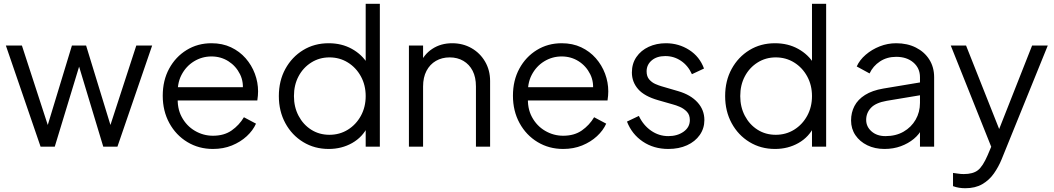

<svg xmlns="http://www.w3.org/2000/svg" viewBox="-20 -777 5581 1017"><path d="M195 0 11 -536H96L233 -115L361 -536H436L565 -115L702 -536H786L602 0H527L399 -424L270 0Z M842 -270Q842 -351 876 -413.5Q910 -476 968.5 -512Q1027 -548 1100 -548Q1158 -548 1203.5 -526.5Q1249 -505 1281 -468.5Q1313 -432 1330 -386.5Q1347 -341 1347 -293Q1347 -283 1346 -270.5Q1345 -258 1343 -245H890V-315H1300L1264 -285Q1273 -340 1251.5 -383.5Q1230 -427 1190 -452.5Q1150 -478 1100 -478Q1050 -478 1007.5 -452Q965 -426 941 -379.5Q917 -333 922 -269Q917 -205 942.5 -157.5Q968 -110 1012.5 -84Q1057 -58 1108 -58Q1167 -58 1207 -86Q1247 -114 1272 -156L1336 -122Q1320 -86 1287 -55.5Q1254 -25 1208.5 -6.5Q1163 12 1108 12Q1033 12 972.5 -24.5Q912 -61 877 -125Q842 -189 842 -270Z M1457 -268Q1457 -349 1491.5 -412Q1526 -475 1585.5 -511.5Q1645 -548 1721 -548Q1790 -548 1844 -518Q1898 -488 1929 -437L1917 -416V-757H1992V0H1917V-120L1929 -109Q1901 -51 1845.5 -19.5Q1790 12 1721 12Q1646 12 1586 -24.5Q1526 -61 1491.5 -124.5Q1457 -188 1457 -268ZM1917 -268Q1917 -326 1891.5 -372.5Q1866 -419 1822.5 -446Q1779 -473 1725 -473Q1672 -473 1629 -446Q1586 -419 1561.5 -373Q1537 -327 1537 -268Q1537 -210 1561.5 -163.5Q1586 -117 1628.5 -90Q1671 -63 1725 -63Q1779 -63 1822.5 -90Q1866 -117 1891.5 -163.5Q1917 -210 1917 -268Z M2146 0V-536H2221V-432L2204 -436Q2224 -488 2269.5 -518Q2315 -548 2375 -548Q2432 -548 2477.5 -522Q2523 -496 2549.5 -450.5Q2576 -405 2576 -348V0H2501V-319Q2501 -368 2483.5 -402Q2466 -436 2434.5 -454.5Q2403 -473 2362 -473Q2321 -473 2289 -454.5Q2257 -436 2239 -401.5Q2221 -367 2221 -319V0Z M2697 -270Q2697 -351 2731 -413.5Q2765 -476 2823.5 -512Q2882 -548 2955 -548Q3013 -548 3058.5 -526.5Q3104 -505 3136 -468.5Q3168 -432 3185 -386.5Q3202 -341 3202 -293Q3202 -283 3201 -270.5Q3200 -258 3198 -245H2745V-315H3155L3119 -285Q3128 -340 3106.5 -383.5Q3085 -427 3045 -452.5Q3005 -478 2955 -478Q2905 -478 2862.5 -452Q2820 -426 2796 -379.5Q2772 -333 2777 -269Q2772 -205 2797.5 -157.5Q2823 -110 2867.5 -84Q2912 -58 2963 -58Q3022 -58 3062 -86Q3102 -114 3127 -156L3191 -122Q3175 -86 3142 -55.5Q3109 -25 3063.5 -6.5Q3018 12 2963 12Q2888 12 2827.5 -24.5Q2767 -61 2732 -125Q2697 -189 2697 -270Z M3301 -133 3364 -163Q3387 -114 3428.5 -85Q3470 -56 3520 -56Q3568 -56 3601 -79.5Q3634 -103 3634 -141Q3634 -169 3618 -185.5Q3602 -202 3581 -211Q3560 -220 3544 -224L3467 -246Q3393 -267 3360 -305Q3327 -343 3327 -393Q3327 -440 3351 -475Q3375 -510 3416 -529Q3457 -548 3507 -548Q3575 -548 3630.5 -512.5Q3686 -477 3709 -414L3645 -384Q3625 -429 3587.5 -454.5Q3550 -480 3504 -480Q3459 -480 3432 -457Q3405 -434 3405 -399Q3405 -372 3419 -356Q3433 -340 3451.5 -332Q3470 -324 3484 -320L3573 -294Q3638 -275 3674.5 -235Q3711 -195 3711 -141Q3711 -97 3686.5 -62Q3662 -27 3619 -7.5Q3576 12 3520 12Q3443 12 3385 -27Q3327 -66 3301 -133Z M3821 -268Q3821 -349 3855.5 -412Q3890 -475 3949.5 -511.5Q4009 -548 4085 -548Q4154 -548 4208 -518Q4262 -488 4293 -437L4281 -416V-757H4356V0H4281V-120L4293 -109Q4265 -51 4209.5 -19.5Q4154 12 4085 12Q4010 12 3950 -24.5Q3890 -61 3855.5 -124.5Q3821 -188 3821 -268ZM4281 -268Q4281 -326 4255.5 -372.5Q4230 -419 4186.5 -446Q4143 -473 4089 -473Q4036 -473 3993 -446Q3950 -419 3925.5 -373Q3901 -327 3901 -268Q3901 -210 3925.5 -163.5Q3950 -117 3992.5 -90Q4035 -63 4089 -63Q4143 -63 4186.5 -90Q4230 -117 4255.5 -163.5Q4281 -210 4281 -268Z M4488 -139Q4488 -181 4506 -215.5Q4524 -250 4562 -274Q4600 -298 4659 -308L4869 -343V-275L4677 -243Q4619 -233 4593.5 -206Q4568 -179 4568 -142Q4568 -106 4596.5 -81Q4625 -56 4670 -56Q4725 -56 4766 -79.5Q4807 -103 4830 -143Q4853 -183 4853 -232V-368Q4853 -416 4818 -446Q4783 -476 4727 -476Q4678 -476 4641 -451.5Q4604 -427 4586 -388L4518 -425Q4533 -459 4565.5 -487Q4598 -515 4640 -531.5Q4682 -548 4727 -548Q4786 -548 4831.5 -525Q4877 -502 4902.5 -461.5Q4928 -421 4928 -368V0H4853V-107L4864 -96Q4850 -66 4820.5 -41.5Q4791 -17 4751.5 -2.5Q4712 12 4665 12Q4614 12 4574 -7.5Q4534 -27 4511 -61Q4488 -95 4488 -139Z M5028 209V139Q5038 140 5053.5 142.5Q5069 145 5085 145Q5134 145 5160 124.5Q5186 104 5211 46L5245 -34L5243 32L5016 -536H5097L5283 -67H5262L5447 -536H5530L5285 68Q5269 107 5244.5 142Q5220 177 5183 198.5Q5146 220 5093 220Q5077 220 5060.5 217.5Q5044 215 5028 209Z"/></svg>

Font: Kosmopol Plus Jakarta Sans
Style: Regular
Weight: 400
Designer: Gumpita Rahayu
Foundry: Tokotype
Version: Version 2.006